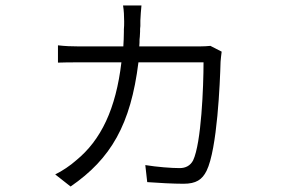

<svg xmlns="http://www.w3.org/2000/svg" viewBox="-20 -626 1040 699"><path d="M484 -399H721C721 -311 713 -105 683 -42C673 -23 656 -14 634 -14C604 -14 552 -18 509 -25L516 37C555 40 612 43 648 43C694 43 716 28 732 -4C771 -83 781 -326 783 -401C784 -412 785 -424 787 -438L746 -459C734 -458 723 -457 705 -457H487C488 -466 488 -474 488 -482L489 -492C489 -498 490 -505 490 -511V-521L491 -531C491 -538 491 -544 491 -551C492 -571 493 -587 495 -606H428C431 -588 432 -567 432 -548C432 -538 432 -529 431 -519V-510C431 -492 430 -475 429 -457H269C241 -457 217 -458 191 -461V-398C215 -399 237 -399 264 -399H422C402 -230 348 -116 257 -42C237 -24 206 -3 181 9L237 53C384 -48 456 -173 484 -399Z"/></svg>

Font: Glow Sans SC Normal
Style: Regular
Weight: 400
Designer: Ryoko NISHIZUKA (kana, bopomofo & ideographs); Paul D. Hunt (Latin, Greek & Cyrillic); Sandoll Communications, Soo-young
Version: Version 0.93